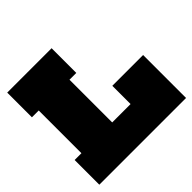

<svg xmlns="http://www.w3.org/2000/svg" viewBox="-190 -955 1138 1138"><g transform="rotate(-45 378.5 -386.0)"><path d="M21 -565V-772H393V-565H336V-207H578V0H21V-207H78V-565ZM748 -360V0H490V-360Z"/></g></svg>

Font: Hepta Slab Black
Style: Regular
Weight: 900
Designer: Michael LaGattuta
Foundry: Michael LaGattuta
Version: Version 1.102